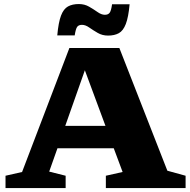

<svg xmlns="http://www.w3.org/2000/svg" viewBox="-20 -954 966 974"><path d="M829 -88 921.5 -62.5V0H517V-62.5L602 -81.5L557 -202H271.5L229.5 -83.5L313 -62.5V0H8V-62.5L92 -81.5L332 -710.5H585.5ZM311 -315.5H515L410.5 -597.5ZM637.5 -932.5Q631.5 -866.5 618.2 -832.2Q605 -798 583 -785.8Q561 -773.5 528 -773.5Q499 -773.5 475.8 -787Q452.5 -800.5 433 -814.2Q413.5 -828 396 -828Q379 -828 371.5 -817.8Q364 -807.5 359 -774.5H270.5Q276.5 -840.5 289.5 -874.8Q302.5 -909 324.8 -921.2Q347 -933.5 380 -933.5Q409 -933.5 432.2 -920Q455.5 -906.5 475 -892.8Q494.5 -879 512 -879Q528.5 -879 536.2 -889.2Q544 -899.5 548.5 -932.5Z"/></svg>

Font: Newsreader 6pt
Style: Bold
Weight: 700
Designer: Hugues Gentile
Foundry: Production Type
Version: Version 1.003; ttfautohint (v1.8.3)